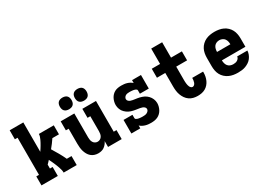

<svg xmlns="http://www.w3.org/2000/svg" viewBox="-18 -1484 3036 2218"><g transform="rotate(-30 1500.0 -375.0)"><path d="M84 0V-120H120V-615H84V-735H266V-343Q276 -357 285.5 -372Q295 -387 304 -402Q313 -417 321 -432Q329 -447 336.5 -463Q344 -479 349.5 -496Q355 -513 355 -530H554V-410H466Q448 -383 428.5 -357Q409 -331 388 -306Q416 -261 442.5 -214.5Q469 -168 491 -120H554V0H380Q380 -19 375.5 -37.5Q371 -56 365 -74Q359 -92 352 -109.5Q345 -127 337.5 -144.5Q330 -162 322 -179Q314 -196 305 -213Q296 -203 286 -192.5Q276 -182 266 -172V-120H302V0Z M839 8Q814 8 789.5 0Q765 -8 746 -24.5Q727 -41 714.5 -63.5Q702 -86 695 -110Q688 -134 685.5 -159.5Q683 -185 683 -210V-410H646V-530H828V-210Q828 -193 831 -176Q834 -159 843 -144Q852 -129 867.5 -120.5Q883 -112 900 -112Q917 -112 932.5 -120.5Q948 -129 957 -144Q966 -159 969 -176Q972 -193 972 -210V-410H935V-530H1117V-120H1154V0H972V-78Q963 -59 949.5 -42.5Q936 -26 919 -14Q902 -2 881 3Q860 8 839 8ZM1000 -602Q984 -602 968.5 -606.5Q953 -611 942 -622Q931 -633 926.5 -648.5Q922 -664 922 -680Q922 -696 926.5 -711.5Q931 -727 942 -738Q953 -749 968.5 -753.5Q984 -758 1000 -758Q1016 -758 1031.5 -753.5Q1047 -749 1058 -738Q1069 -727 1073.5 -711.5Q1078 -696 1078 -680Q1078 -664 1073.5 -648.5Q1069 -633 1058 -622Q1047 -611 1031.5 -606.5Q1016 -602 1000 -602ZM800 -602Q784 -602 768.5 -606.5Q753 -611 742 -622Q731 -633 726.5 -648.5Q722 -664 722 -680Q722 -696 726.5 -711.5Q731 -727 742 -738Q753 -749 768.5 -753.5Q784 -758 800 -758Q816 -758 831.5 -753.5Q847 -749 858 -738Q869 -727 873.5 -711.5Q878 -696 878 -680Q878 -664 873.5 -648.5Q869 -633 858 -622Q847 -611 831.5 -606.5Q816 -602 800 -602Z M1544 8Q1525 8 1506 6Q1487 4 1468.5 -1.5Q1450 -7 1433 -16Q1416 -25 1402 -38V0H1283V-181H1402V-136Q1402 -127 1409.5 -121.5Q1417 -116 1425.5 -113Q1434 -110 1443 -108.5Q1452 -107 1460.5 -106Q1469 -105 1478 -104.5Q1487 -104 1496 -104Q1510 -104 1524 -105.5Q1538 -107 1550.5 -113Q1563 -119 1572.5 -130Q1582 -141 1582 -155Q1582 -170 1571 -180.5Q1560 -191 1546.5 -196Q1533 -201 1518.5 -203.5Q1504 -206 1490 -208Q1476 -210 1461.5 -212.5Q1447 -215 1433 -218Q1419 -221 1405.5 -225.5Q1392 -230 1379 -236.5Q1366 -243 1354.5 -251.5Q1343 -260 1332.5 -270.5Q1322 -281 1314 -293Q1306 -305 1301 -318.5Q1296 -332 1293 -346Q1290 -360 1290 -375Q1290 -397 1295.5 -418.5Q1301 -440 1311 -459.5Q1321 -479 1336.5 -495Q1352 -511 1371.5 -521Q1391 -531 1413 -534.5Q1435 -538 1457 -538Q1476 -538 1495 -536Q1514 -534 1532 -528.5Q1550 -523 1567 -514Q1584 -505 1598 -492V-530H1717V-349H1598V-394Q1598 -403 1590.5 -408.5Q1583 -414 1574.5 -417Q1566 -420 1557.5 -421.5Q1549 -423 1540 -424Q1531 -425 1522.5 -425.5Q1514 -426 1505 -426Q1492 -426 1478.5 -424.5Q1465 -423 1453.5 -417Q1442 -411 1434 -399.5Q1426 -388 1426 -375Q1426 -361 1436.5 -350Q1447 -339 1461 -334Q1475 -329 1489 -326.5Q1503 -324 1517.5 -322Q1532 -320 1546 -318Q1560 -316 1574 -312.5Q1588 -309 1602 -304.5Q1616 -300 1629 -293.5Q1642 -287 1653.5 -278.5Q1665 -270 1675 -259.5Q1685 -249 1693 -237Q1701 -225 1706.5 -211.5Q1712 -198 1715 -184Q1718 -170 1718 -156Q1718 -133 1712 -111Q1706 -89 1695.5 -69.5Q1685 -50 1668.5 -34Q1652 -18 1631.5 -8.5Q1611 1 1589 4.5Q1567 8 1544 8Z M2166 8Q2137 8 2108.5 1Q2080 -6 2056 -23Q2032 -40 2015.5 -64Q1999 -88 1989 -115.5Q1979 -143 1975.5 -172Q1972 -201 1972 -230V-410H1861V-530H1972V-735H2118V-530H2263V-410H2118V-230Q2118 -219 2118.5 -207Q2119 -195 2120.5 -183.5Q2122 -172 2124.5 -160.5Q2127 -149 2132 -138.5Q2137 -128 2146 -120Q2155 -112 2166 -112Q2180 -112 2190 -122.5Q2200 -133 2204.5 -146Q2209 -159 2211 -173Q2213 -187 2213 -200Q2213 -202 2213 -203Q2213 -204 2213 -205H2358Q2358 -202 2358 -199.5Q2358 -197 2358 -194Q2358 -167 2353 -141.5Q2348 -116 2337 -92Q2326 -68 2308.5 -48Q2291 -28 2268 -15Q2245 -2 2219 3Q2193 8 2166 8Z M2703 8Q2673 8 2643 3Q2613 -2 2586 -14.5Q2559 -27 2536.5 -47.5Q2514 -68 2500 -94.5Q2486 -121 2480.5 -150.5Q2475 -180 2475 -210V-320Q2475 -350 2480.5 -379.5Q2486 -409 2499.5 -435Q2513 -461 2535 -482Q2557 -503 2584 -515.5Q2611 -528 2640.5 -533Q2670 -538 2700 -538Q2730 -538 2759.5 -533Q2789 -528 2816 -515.5Q2843 -503 2865 -482Q2887 -461 2900.5 -435Q2914 -409 2919.5 -379.5Q2925 -350 2925 -320V-209H2611Q2611 -189 2616 -169.5Q2621 -150 2633 -134.5Q2645 -119 2664 -111.5Q2683 -104 2703 -104Q2717 -104 2731 -106.5Q2745 -109 2757 -116Q2769 -123 2777.5 -134.5Q2786 -146 2787 -160H2923Q2922 -135 2912.5 -110.5Q2903 -86 2887.5 -65.5Q2872 -45 2850 -30.5Q2828 -16 2804 -7Q2780 2 2754.5 5Q2729 8 2703 8ZM2611 -321H2789Q2789 -341 2784.5 -360Q2780 -379 2768.5 -394.5Q2757 -410 2738.5 -418Q2720 -426 2700 -426Q2680 -426 2661.5 -418Q2643 -410 2631.5 -394.5Q2620 -379 2615.5 -359.5Q2611 -340 2611 -321Z"/></g></svg>

Font: Iosevka Curly Slab HvEx
Style: Regular
Weight: 900
Width: 7
Monospace: yes
Designer: Belleve Invis
Foundry: Belleve Invis
Version: Version 11.1.0; ttfautohint (v1.8.3)